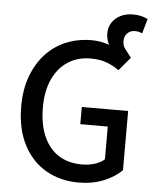

<svg xmlns="http://www.w3.org/2000/svg" viewBox="-56 -853 734 912"><g transform="rotate(5 311.0 -397.0)"><path d="M352 12Q265 12 196.5 -27.5Q128 -67 89 -143Q50 -219 50 -326Q50 -406 73.5 -469Q97 -532 138 -576.5Q179 -621 235 -644Q291 -667 356 -667Q384 -667 411 -661Q438 -655 469 -641L459 -623Q438 -652 432.5 -670.5Q427 -689 427 -705Q427 -734 441 -756.5Q455 -779 481 -792.5Q507 -806 541 -806Q565 -806 582 -801.5Q599 -797 612 -790L592 -720Q584 -724 576.5 -726Q569 -728 557 -728Q535 -728 521 -713.5Q507 -699 507 -677Q507 -654 519 -639Q531 -624 549 -600L495 -536Q471 -554 438.5 -567Q406 -580 359 -580Q297 -580 250.5 -549.5Q204 -519 178.5 -463Q153 -407 153 -329Q153 -251 177 -194Q201 -137 247.5 -106Q294 -75 362 -75Q394 -75 422.5 -84Q451 -93 468 -109V-265H337V-347H558V-65Q526 -32 472.5 -10Q419 12 352 12Z"/></g></svg>

Font: Source Sans 3 ExtraLight Medium
Style: Regular
Weight: 500
Version: Version 3.052;hotconv 1.1.0;makeotfexe 2.6.0